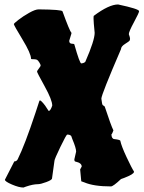

<svg xmlns="http://www.w3.org/2000/svg" viewBox="-20 -795 645 860"><path d="M557 -642Q563 -626 562.5 -621Q562 -616 560.5 -613Q559 -610 540.5 -598.5Q522 -587 522 -575Q434 -371 434 -353Q437 -327 440 -324.5Q443 -322 449 -318Q477 -233 488 -211Q483 -196 479 -193Q480 -173 492 -172Q519 -169 519 -164Q524 -140 547 -91Q570 -42 580 -27V-25Q580 -15 536 2L522 7Q487 40 477 40Q400 40 358 22L344 17L339 -36L346 -49Q346 -65 319 -71Q313 -71 313 -81L321 -116Q321 -132 304 -172L299 -186Q293 -192 284 -192H281Q277 -192 250.5 -137Q224 -82 224 -75L213 4Q213 11 187.5 20.5Q162 30 150 30Q128 30 96 41L85 45Q65 45 33.5 31.5Q2 18 2 10L44 -72Q54 -72 59 -81Q91 -145 139 -290L156 -342Q156 -345 159.5 -345Q163 -345 173 -333.5Q183 -322 190 -310L198 -298Q206 -298 214 -322Q214 -347 180 -408.5Q146 -470 146 -474Q146 -478 154 -488Q162 -498 162 -502Q162 -506 156 -515.5Q150 -525 146 -527Q142 -529 135.5 -529.5Q129 -530 124 -530Q119 -530 119 -532Q119 -555 80.5 -618.5Q42 -682 42 -687Q42 -690 62.5 -706Q83 -722 110.5 -737.5Q138 -753 153 -753Q259 -752 260 -744Q292 -656 299 -650Q300 -649 300 -645L290 -612Q290 -599 304 -599Q312 -599 313 -596Q337 -511 344 -511Q356 -512 362 -518Q404 -614 404 -648Q399 -698 399 -711Q399 -724 400 -724Q468 -775 509 -775Q603 -755 603 -745Q603 -738 580 -695.5Q557 -653 557 -642Z"/></svg>

Font: Piedra
Style: Regular
Weight: 400
Designer: Angel Koziupa & Ale Paul
Foundry: Angel Koziupa and Alejandro Paul
Version: Version 1.000